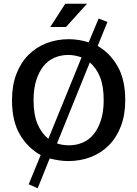

<svg xmlns="http://www.w3.org/2000/svg" viewBox="-20 -849 732 1024"><path d="M332 -705H248L328 -829H444ZM506 -750 553 -732 501 -604Q567 -566 607.5 -495Q648 -424 648 -315Q648 -237 625 -176.5Q602 -116 561 -74.5Q520 -33 464.5 -11.5Q409 10 344 10Q319 10 293.5 6Q268 2 245 -4L181 155L133 134L197 -22Q128 -60 86 -131.5Q44 -203 44 -315Q44 -393 67 -453.5Q90 -514 131 -555.5Q172 -597 227.5 -618.5Q283 -640 348 -640Q374 -640 401.5 -635.5Q429 -631 453 -623ZM159 -315Q159 -237 180.5 -187Q202 -137 238 -109L415 -543Q398 -549 380 -552.5Q362 -556 344 -556Q305 -556 271 -541.5Q237 -527 212.5 -497Q188 -467 173.5 -421.5Q159 -376 159 -315ZM348 -74Q387 -74 421 -88.5Q455 -103 479.5 -133Q504 -163 518.5 -208.5Q533 -254 533 -315Q533 -390 513 -439Q493 -488 459 -516L284 -84Q299 -79 315 -76.5Q331 -74 348 -74Z"/></svg>

Font: Mukta Mahee Medium
Style: Regular
Weight: 500
Designer: Shuchita Grover, Noopur Datye, Girish Dalvi, Yashodeep Gholap
Foundry: Ek Type
Version: Version 2.538;PS 1.000;hotconv 16.6.51;makeotf.lib2.5.65220;